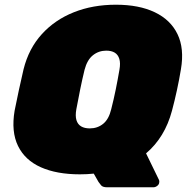

<svg xmlns="http://www.w3.org/2000/svg" viewBox="-20 -730 793 815"><path d="M435 65Q416 65 409 56.5Q402 48 398 42L378 7Q350 10 319 10Q221 10 153.5 -20Q86 -50 56.5 -110.5Q27 -171 42 -260Q50 -301 60 -347Q70 -393 80 -436Q102 -524 157.5 -585Q213 -646 293.5 -678Q374 -710 472 -710Q570 -710 637 -678Q704 -646 733.5 -585Q763 -524 748 -436Q741 -393 731 -347Q721 -301 710 -260Q680 -147 600 -79L655 34Q657 39 656 43Q656 52 648 58.5Q640 65 631 65ZM361 -185Q394 -185 418 -204.5Q442 -224 452 -266Q463 -309 471.5 -351Q480 -393 487 -434Q492 -462 486.5 -480Q481 -498 467 -506.5Q453 -515 431 -515Q399 -515 374.5 -495.5Q350 -476 339 -434Q329 -393 320.5 -351Q312 -309 304 -266Q299 -238 304.5 -220Q310 -202 324.5 -193.5Q339 -185 361 -185Z"/></svg>

Font: Rubik Black
Style: Italic
Weight: 900
Italic angle: -12°
Designer: Hubert and Fischer
Foundry: Hubert and Fischer
Version: Version 2.300;gftools[0.9.30]